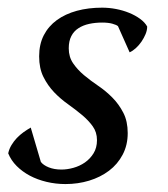

<svg xmlns="http://www.w3.org/2000/svg" viewBox="-20 -460 429 491"><path d="M228 -101.6Q228 -122.1 217 -137.2Q206.1 -152.3 189.7 -166Q173.3 -179.7 154.1 -193.4Q134.8 -207 118.4 -224.1Q102.1 -241.2 91.1 -263.2Q80.1 -285.2 80.1 -315.9Q80.1 -346.7 92 -369.9Q104 -393.1 125.5 -408.7Q147 -424.3 176.5 -432.4Q206.1 -440.4 241.2 -440.4Q258.8 -440.4 276.6 -437Q294.4 -433.6 310.1 -427.2Q325.7 -420.9 338.1 -411.9Q350.6 -402.8 356.4 -392.1Q356.4 -382.8 352.3 -372.8Q348.1 -362.8 341.8 -353.5Q335.4 -344.2 327.4 -336.9Q319.3 -329.6 311.5 -326.2L281.7 -393.1Q277.8 -396.5 267.3 -399.4Q256.8 -402.3 241.2 -402.3Q223.6 -402.3 208 -398.9Q192.4 -395.5 180.7 -387.9Q168.9 -380.4 162.4 -367.7Q155.8 -355 155.8 -336.4Q155.8 -314.5 167 -298.1Q178.2 -281.7 194.8 -267.8Q211.4 -253.9 231.2 -240.5Q251 -227.1 267.6 -210.2Q284.2 -193.4 295.4 -171.6Q306.6 -149.9 306.6 -119.6Q306.6 -88.9 293.7 -64.5Q280.8 -40 258.8 -23.4Q236.8 -6.8 208 2Q179.2 10.7 147.5 10.7Q122.6 10.7 99.1 5.1Q75.7 -0.5 56.4 -10.7Q37.1 -21 22.7 -35.4Q8.3 -49.8 1 -67.9Q3.4 -79.1 9.3 -88.9Q15.1 -98.6 22.9 -106.9Q30.8 -115.2 40 -121.8Q49.3 -128.4 58.6 -133.8L84.5 -45.9Q90.8 -37.6 104.7 -32Q118.7 -26.4 137.2 -26.4Q151.9 -26.4 167.7 -30.8Q183.6 -35.2 197 -44.4Q210.4 -53.7 219.2 -67.9Q228 -82 228 -101.6Z"/></svg>

Font: PT Astra Serif
Style: Italic
Weight: 400
Italic angle: -16°
Designer: A.Korolkova, I. Chaeva
Foundry: ParaType Ltd
Version: Version 1.001